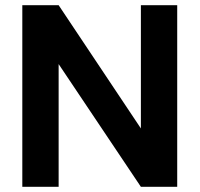

<svg xmlns="http://www.w3.org/2000/svg" viewBox="-20 -720 770 740"><path d="M66 0V-700H206L523 -225V-700H663V0H523L206 -473V0Z"/></svg>

Font: DM Sans 24pt ExtraBold
Style: Regular
Weight: 800
Designer: Colophon Foundry, Jonny Pinhorn
Foundry: Colophon Foundry
Version: Version 4.004;gftools[0.9.30]